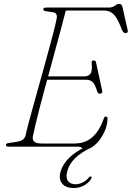

<svg xmlns="http://www.w3.org/2000/svg" viewBox="-20 -738 663 966"><path d="M205 -353.5H402.5Q425.5 -353.5 435.5 -367.8Q445.5 -382 441 -423.5Q440.5 -428.5 443.2 -431.2Q446 -434 450.5 -434Q456.5 -434 459.5 -431.2Q462.5 -428.5 463 -424L494 -282.5Q496 -274.5 492.8 -270.8Q489.5 -267 485 -266.5Q479 -266 475.2 -268.8Q471.5 -271.5 469 -277.5Q458.5 -314 445.8 -325.5Q433 -337 409.5 -337H199.5ZM373 0H22.5Q16 0 12.8 -2.8Q9.5 -5.5 9.5 -9Q9.5 -13 13.8 -15.5Q18 -18 25 -18.5L67 -25Q83.5 -27.5 93.8 -34.5Q104 -41.5 109 -57Q113 -78 122.5 -113.8Q132 -149.5 144.5 -194.8Q157 -240 171.2 -290.8Q185.5 -341.5 199.5 -392.5Q213.5 -443.5 226.5 -491Q239.5 -538.5 249.5 -577.5Q259.5 -616.5 264.5 -641.5Q268 -654.5 264.2 -664.2Q260.5 -674 250 -675.5L212.5 -681.5Q205 -682.5 201.2 -685Q197.5 -687.5 197.5 -691Q197.5 -695.5 201.8 -697.8Q206 -700 213 -700H527Q545.5 -700 557.8 -709.2Q570 -718.5 580.5 -718.5Q592 -718.5 596 -703.5L622 -588.5Q624.5 -580 621.2 -575.5Q618 -571 613 -571Q606.5 -571 602.2 -575Q598 -579 594 -586Q579 -627.5 565.2 -648.5Q551.5 -669.5 536.5 -677.2Q521.5 -685 503 -685H311Q301.5 -647 288.8 -599.8Q276 -552.5 261.8 -500Q247.5 -447.5 232.8 -393.2Q218 -339 204 -287.8Q190 -236.5 178.5 -191.5Q167 -146.5 158.8 -111.8Q150.5 -77 146.5 -57Q143 -44 146.2 -34.8Q149.5 -25.5 160 -20.8Q170.5 -16 188.5 -16H354Q389 -16 416.8 -29.2Q444.5 -42.5 466 -70.8Q487.5 -99 503 -144Q505.5 -151.5 513 -151.5Q521 -151.5 521 -142Q521 -115.5 510.8 -88.2Q500.5 -61 484 -38Q467.5 -15 447.5 -1Q427.5 13 408 13Q399.5 13 392.5 6.5Q385.5 0 373 0ZM440 -11.5 444.5 2Q390.5 26.5 359.2 56.5Q328 86.5 318 125.5Q310 156.5 322.2 172.8Q334.5 189 360 189Q377.5 189 395.8 180.2Q414 171.5 426 156Q429 152 431.5 150.8Q434 149.5 437 150Q439.5 150 440.5 152Q441.5 154 440 158Q432.5 176 408 192Q383.5 208 351 208Q311.5 208 293 186Q274.5 164 284 128Q291.5 100 311.5 74.5Q331.5 49 364 27Q396.5 5 440 -11.5Z"/></svg>

Font: Fraunces Thin
Style: Italic
Weight: 250
Italic angle: -16°
Version: Version 1.000;[b76b70a41]